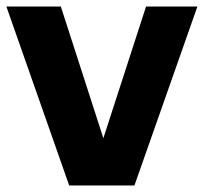

<svg xmlns="http://www.w3.org/2000/svg" viewBox="-20 -567 624 587"><path d="M191.5 0 -0.5 -547H166L296 -144.5L426.5 -547H583.5L391 0Z"/></svg>

Font: Encode Sans
Style: Bold
Weight: 700
Designer: Multiple Designers
Foundry: Impallari Type
Version: Version 3.002; ttfautohint (v1.8.3) -l 8 -r 50 -G 200 -x 14 